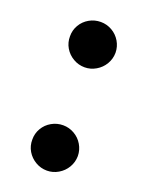

<svg xmlns="http://www.w3.org/2000/svg" viewBox="-109 -585 499 650"><g transform="rotate(20 141.0 -259.5)"><path d="M59.1 -73.3Q58.8 -95.3 69.8 -114.1Q80.8 -132.9 99.9 -143.7Q118.9 -154.6 141.1 -154.6Q162.8 -154.6 181.7 -143.7Q200.7 -132.9 211.8 -114Q222.9 -95.2 223.1 -73.3Q222.9 -51.2 211.8 -32.4Q200.7 -13.7 181.7 -2.5Q162.8 8.7 141.1 8.7Q118.9 8.7 99.9 -2.5Q80.8 -13.7 69.8 -32.3Q58.8 -51 59.1 -73.3ZM59.4 -445.6Q59.1 -467.6 70.1 -486.4Q81.1 -505.1 100.2 -516Q119.2 -526.8 141.4 -526.8Q163.1 -526.8 182 -516Q201 -505.1 212.1 -486.3Q223.2 -467.4 223.4 -445.6Q223.2 -423.4 212.1 -404.7Q201 -385.9 182 -374.8Q163.1 -363.6 141.4 -363.6Q119.2 -363.6 100.2 -374.8Q81.1 -385.9 70.1 -404.6Q59.1 -423.2 59.4 -445.6Z"/></g></svg>

Font: Pretendard Variable
Style: Regular
Weight: 400
Designer: Base glyphs from Inter by Rasmus Andersson; Hangul glyphs from Noto Sans CJK(Source Han Sans) by Jang Soo-young and Kang
Foundry: Kil Hyung-jin
Version: Version 1.100;FEAKit 1.0